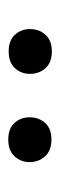

<svg xmlns="http://www.w3.org/2000/svg" viewBox="137 -899 144 458"><g transform="rotate(90 209.0 -670.0)"><path d="M49.3 -669.4Q49.3 -691.4 63 -706.5Q76.7 -721.7 102.5 -721.7Q128.9 -721.7 142.6 -706.5Q156.2 -691.4 156.2 -669.4Q156.2 -648.4 142.6 -633.5Q128.9 -618.7 102.5 -618.7Q76.7 -618.7 63 -633.5Q49.3 -648.4 49.3 -669.4ZM259.8 -668.5Q259.8 -690.4 273.2 -705.6Q286.6 -720.7 313 -720.7Q338.9 -720.7 352.8 -705.6Q366.7 -690.4 366.7 -668.5Q366.7 -647.5 352.8 -632.6Q338.9 -617.7 313 -617.7Q286.6 -617.7 273.2 -632.6Q259.8 -647.5 259.8 -668.5Z"/></g></svg>

Font: Vazirmatn RD FD
Style: Regular
Weight: 400
Designer: Saber Rastikerdar
Foundry: Saber Rastikerdar
Version: Version 33.003